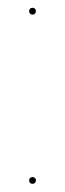

<svg xmlns="http://www.w3.org/2000/svg" viewBox="-20 -460 164 485"><path d="M62.1 -440.4C57.1 -440.4 53.5 -436.6 53.5 -431.7C53.5 -426.9 57.1 -423.1 62.1 -423.1C67.2 -423.1 70.8 -426.9 70.8 -431.7C70.8 -436.6 67.2 -440.4 62.1 -440.4ZM62.1 -12.8C57.1 -12.8 53.5 -9.1 53.5 -4.1C53.5 0.7 57.1 4.4 62.1 4.4C67.2 4.4 70.8 0.7 70.8 -4.1C70.8 -9.1 67.2 -12.8 62.1 -12.8Z"/></svg>

Font: Fira Sans Four
Style: Regular
Weight: 100
Designer: Carrois Corporate & Edenspiekermann AG
Foundry: Carrois Corporate GbR & Edenspiekermann AG
Version: Version 4.203;PS 004.203;hotconv 1.0.88;makeotf.lib2.5.64775